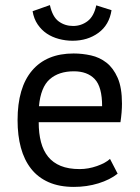

<svg xmlns="http://www.w3.org/2000/svg" viewBox="-20 -722 548 754"><path d="M442 -40Q412 -16 366.5 -2Q321 12 270 12Q213 12 171 -6.5Q129 -25 102 -59.5Q75 -94 62 -142Q49 -190 49 -250Q49 -378 106 -445Q163 -512 269 -512Q303 -512 337 -504.5Q371 -497 398 -476Q425 -455 442 -416.5Q459 -378 459 -315Q459 -282 453 -242H132Q132 -198 141 -164Q150 -130 169 -106.5Q188 -83 218.5 -70.5Q249 -58 293 -58Q327 -58 361 -70Q395 -82 412 -98ZM270 -442Q211 -442 175.5 -411Q140 -380 133 -305H381Q381 -381 352 -411.5Q323 -442 270 -442ZM176 -702Q186 -656 210.5 -638Q235 -620 267 -620Q299 -620 324 -639Q349 -658 358 -701L418 -682Q409 -624 366.5 -593Q324 -562 265 -562Q238 -562 211.5 -569Q185 -576 164 -590Q143 -604 128 -626Q113 -648 108 -678Z"/></svg>

Font: PTSans
Style: Regular
Weight: 400
Designer: A.Korolkova, O.Umpeleva, V.Yefimov
Foundry: ParaType Ltd
Version: Version 2.003W OFL